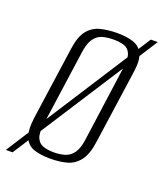

<svg xmlns="http://www.w3.org/2000/svg" viewBox="-150 -706 710 832"><g transform="rotate(20 204.5 -290.0)"><path d="M-25 42 402 -622H434L6 42ZM168 12Q126 12 95 2.5Q64 -7 49.5 -37.5Q35 -68 43 -130L91 -468Q99 -525 121.5 -553Q144 -581 179 -590Q214 -599 256 -599Q298 -599 329 -589.5Q360 -580 374.5 -552Q389 -524 381 -468L333 -130Q325 -67 302 -37Q279 -7 245.5 2.5Q212 12 168 12ZM173 -19Q202 -19 224.5 -26Q247 -33 262.5 -54Q278 -75 284 -119L332 -467Q338 -511 329 -532.5Q320 -554 299.5 -560.5Q279 -567 251 -567Q222 -567 199.5 -560.5Q177 -554 161.5 -532.5Q146 -511 140 -467L91 -119Q85 -75 94.5 -54Q104 -33 124.5 -26Q145 -19 173 -19Z"/></g></svg>

Font: Alumni Sans Thin Light
Style: Italic
Weight: 300
Italic angle: -8°
Version: Version 1.016